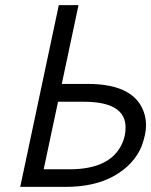

<svg xmlns="http://www.w3.org/2000/svg" viewBox="-20 -731 591 751"><path d="M207 -333 150.9 -68.8H251.5Q413.1 -68.8 458 -170.4Q471.2 -199.2 471.2 -232.4Q471.2 -333 307.6 -333ZM59.1 0 210 -710.9H287.1L221.7 -402.8H322.3Q515.6 -402.8 546.9 -278.3Q551.3 -260.7 551.3 -242.2Q551.3 -206.1 533.7 -158.2Q502.9 -85.9 426.3 -43Q349.6 0 236.8 0Z"/></svg>

Font: Tuffy
Style: Italic
Weight: 400
Italic angle: -12°
Designer: Thatcher Ulrich, Karoly Barta and Michael Everson
Version: Version 001.271